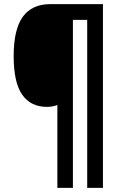

<svg xmlns="http://www.w3.org/2000/svg" viewBox="-20 -780 584 927"><path d="M477 127H401V-684H332V127H257V-273Q235 -264 207 -264Q128 -264 87 -323Q46 -382 46 -509Q46 -639 90.5 -699.5Q135 -760 222 -760H477Z"/></svg>

Font: Noto Sans Myanmar UI Condensed
Style: Bold
Weight: 700
Width: 3
Designer: Monotype Design Team
Foundry: Monotype Imaging Inc.
Version: Version 2.103; ttfautohint (v1.8.4.7-5d5b)